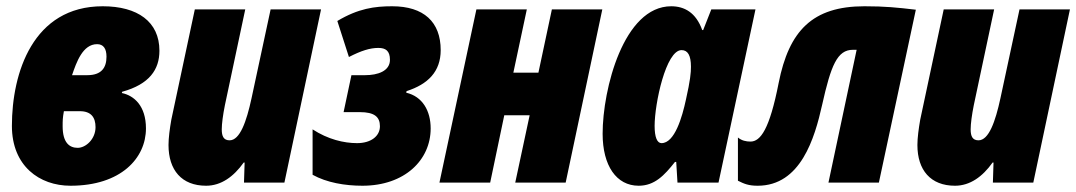

<svg xmlns="http://www.w3.org/2000/svg" viewBox="-20 -583 3436 613"><path d="M205 10C366 10 446 -78 446 -173C446 -245 408 -278 369 -286L370 -290C457 -314 489 -361 489 -421C489 -514 419 -563 308 -563C85 -563 18 -350 18 -181C18 -53 106 10 205 10ZM210 -343C224 -384 244 -442 290 -442C310 -442 320 -428 320 -402C320 -367 304 -343 259 -343ZM228 -111C202 -111 180 -127 180 -180C180 -198 180 -206 184 -228H235C271 -228 285 -208 285 -177C285 -139 254 -111 228 -111Z M638 10C686 10 726 -19 758 -64H761L759 0H888L1005 -553H844L783 -269C767 -195 746 -135 713 -135C694 -135 688 -148 688 -170C688 -188 692 -217 698 -247L763 -553H602L527 -201C522 -172 518 -143 518 -120C518 -40 560 10 638 10Z M1137 10C1272 10 1355 -72 1355 -173C1355 -229 1329 -275 1277 -287L1278 -292C1346 -314 1387 -354 1387 -423C1387 -513 1333 -563 1232 -563C1176 -563 1124 -556 1057 -516L1094 -401C1133 -421 1161 -430 1188 -430C1211 -430 1225 -421 1225 -392C1225 -356 1186 -343 1146 -343H1102L1077 -225H1129C1175 -225 1193 -210 1193 -180C1193 -148 1164 -126 1120 -126C1078 -126 1027 -138 978 -170V-25C1023 0 1081 10 1137 10Z M1383 0H1545L1590 -215H1671L1625 0H1786L1903 -553H1742L1699 -351H1619L1662 -553H1501Z M2019 10C2070 10 2101 -23 2135 -66H2139L2143 0H2274L2392 -553H2251L2225 -487H2222C2202 -543 2165 -563 2123 -563C1971 -563 1904 -298 1904 -156C1904 -54 1948 10 2019 10ZM2092 -126C2078 -126 2070 -145 2070 -181C2070 -252 2106 -423 2156 -423C2176 -423 2186 -406 2186 -370C2186 -351 2184 -327 2170 -265C2158 -209 2134 -126 2092 -126Z M2399 10C2536 10 2581 -141 2605 -249C2633 -374 2653 -424 2703 -424H2715L2625 0H2786L2904 -552C2844 -559 2806 -563 2740 -563C2574 -563 2499 -485 2466 -318C2437 -170 2408 -131 2376 -131C2362 -131 2348 -134 2336 -144V-6C2356 4 2370 10 2399 10Z M3029 10C3077 10 3117 -19 3149 -64H3152L3150 0H3279L3396 -553H3235L3174 -269C3158 -195 3137 -135 3104 -135C3085 -135 3079 -148 3079 -170C3079 -188 3083 -217 3089 -247L3154 -553H2993L2918 -201C2913 -172 2909 -143 2909 -120C2909 -40 2951 10 3029 10Z"/></svg>

Font: Noto Sans UI Condensed Black
Style: Italic
Weight: 900
Width: 3
Italic angle: -192°
Designer: Monotype Design Team
Foundry: Monotype Imaging Inc.
Version: Version 1.901